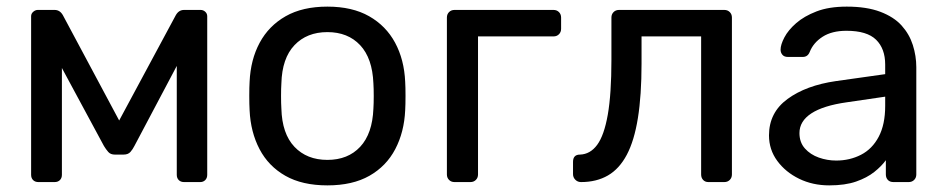

<svg xmlns="http://www.w3.org/2000/svg" viewBox="-20 -550 2858 580"><path d="M96 0Q86 0 80 -6Q74 -12 74 -22V-501Q74 -509 80.5 -514.5Q87 -520 94 -520H145Q161 -520 170 -504L340 -186L511 -504Q520 -520 536 -520H586Q594 -520 600 -514.5Q606 -509 606 -501V-22Q606 -12 600 -6Q594 0 585 0H536Q526 0 520 -6Q514 -12 514 -22V-421L549 -417L386 -109Q381 -99 374 -91Q367 -83 353 -83H327Q314 -83 307 -91Q300 -99 294 -109L136 -402L167 -405V-22Q167 -12 161 -6Q155 0 145 0Z M969 10Q893 10 842 -19Q791 -48 764 -99.5Q737 -151 734 -217Q733 -234 733 -260.5Q733 -287 734 -303Q737 -370 764.5 -421Q792 -472 843 -501Q894 -530 969 -530Q1044 -530 1095 -501Q1146 -472 1173.5 -421Q1201 -370 1204 -303Q1205 -287 1205 -260.5Q1205 -234 1204 -217Q1201 -151 1174 -99.5Q1147 -48 1096 -19Q1045 10 969 10ZM969 -67Q1031 -67 1068 -106.5Q1105 -146 1108 -222Q1109 -237 1109 -260Q1109 -283 1108 -298Q1105 -374 1068 -413.5Q1031 -453 969 -453Q907 -453 869.5 -413.5Q832 -374 830 -298Q829 -283 829 -260Q829 -237 830 -222Q832 -146 869.5 -106.5Q907 -67 969 -67Z M1353 0Q1343 0 1336.5 -6.5Q1330 -13 1330 -23V-497Q1330 -507 1336.5 -513.5Q1343 -520 1353 -520H1652Q1662 -520 1668.5 -513.5Q1675 -507 1675 -497V-463Q1675 -453 1668.5 -446.5Q1662 -440 1652 -440H1424V-23Q1424 -13 1417.5 -6.5Q1411 0 1401 0Z M1735 0Q1725 0 1718 -7Q1711 -14 1711 -24V-61Q1711 -83 1732 -83Q1763 -84 1784 -112.5Q1805 -141 1816 -203.5Q1827 -266 1827 -369V-497Q1827 -507 1833.5 -513.5Q1840 -520 1850 -520H2168Q2178 -520 2184.5 -513.5Q2191 -507 2191 -497V-23Q2191 -13 2184.5 -6.5Q2178 0 2168 0H2120Q2110 0 2104 -6.5Q2098 -13 2098 -23V-440H1918V-358Q1918 -262 1907 -193.5Q1896 -125 1873.5 -82.5Q1851 -40 1816.5 -20Q1782 0 1735 0Z M2485 10Q2435 10 2394 -10Q2353 -30 2328 -64Q2303 -98 2303 -141Q2303 -210 2359 -251Q2415 -292 2505 -305L2654 -326V-355Q2654 -403 2626.5 -430Q2599 -457 2537 -457Q2493 -457 2465 -439Q2437 -421 2426 -393Q2420 -378 2405 -378H2360Q2349 -378 2343.5 -384.5Q2338 -391 2338 -400Q2338 -415 2349.5 -437Q2361 -459 2385 -480Q2409 -501 2446.5 -515.5Q2484 -530 2538 -530Q2598 -530 2639 -514.5Q2680 -499 2703.5 -473Q2727 -447 2737.5 -414Q2748 -381 2748 -347V-23Q2748 -13 2741.5 -6.5Q2735 0 2725 0H2679Q2668 0 2662 -6.5Q2656 -13 2656 -23V-66Q2643 -48 2621 -30.5Q2599 -13 2566 -1.5Q2533 10 2485 10ZM2506 -65Q2547 -65 2581 -82.5Q2615 -100 2634.5 -137Q2654 -174 2654 -230V-258L2538 -241Q2467 -231 2431 -207.5Q2395 -184 2395 -148Q2395 -120 2411.5 -101.5Q2428 -83 2453.5 -74Q2479 -65 2506 -65Z"/></svg>

Font: DVN-Rubik
Style: Regular
Weight: 400
Designer: Hubert and Fischer
Foundry: Hubert & Fischer
Version: Version 2.102